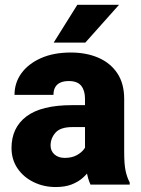

<svg xmlns="http://www.w3.org/2000/svg" viewBox="-20 -752 574 782"><path d="M326.2 -350.1Q326.2 -383.3 310.8 -402.6Q295.4 -421.9 260.3 -421.9Q240.2 -421.9 226.3 -415.8Q212.4 -409.7 205.1 -397.2Q197.8 -384.8 197.8 -365.7H39.1Q39.1 -415 67.4 -453.9Q95.7 -492.7 147.2 -515.4Q198.7 -538.1 268.6 -538.1Q331.1 -538.1 380.1 -517.1Q429.2 -496.1 457.5 -454.1Q485.8 -412.1 485.8 -349.1V-133.3Q485.8 -82 491.7 -55.4Q497.6 -28.8 508.3 -8.8V0H348.6Q337.4 -23.9 331.8 -59.1Q326.2 -94.2 326.2 -131.8ZM346.2 -234.4H274.9Q226.1 -234.4 206.1 -211.7Q186 -189 186 -159.2Q186 -137.2 201.9 -123Q217.8 -108.9 243.7 -108.9Q272 -108.9 292 -119.6Q312 -130.4 322.8 -145.3Q333.5 -160.2 333 -172.4L370.6 -105Q362.3 -85.4 349.6 -65.4Q336.9 -45.4 317.9 -28.3Q298.8 -11.2 271.7 -0.7Q244.6 9.8 207 9.8Q157.7 9.8 116.5 -10.5Q75.2 -30.8 51 -66.7Q26.9 -102.5 26.9 -149.4Q26.9 -231.9 87.6 -277.8Q148.4 -323.7 272.9 -323.7H346.2ZM294.9 -732.4H464.8L327.6 -578.6H198.7Z"/></svg>

Font: Heebo ExtraBold
Style: Regular
Weight: 800
Designer: Oded Ezer
Foundry: Ezer Type House
Version: Version 3.100